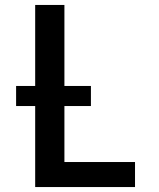

<svg xmlns="http://www.w3.org/2000/svg" viewBox="-20 -755 640 775"><path d="M122 0V-735H240V-101H525V0ZM347 -327H45V-408H347Z"/></svg>

Font: R Plex Mono
Style: Bold
Weight: 700
Monospace: yes
Designer: Belleve Invis
Foundry: Belleve Invis
Version: Version 31.8.0